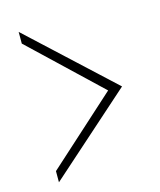

<svg xmlns="http://www.w3.org/2000/svg" viewBox="-94 -695 610 730"><g transform="rotate(-15 211.0 -330.0)"><path d="M48 -626 374 -324 48 -34V-78L319 -323L48 -580Z"/></g></svg>

Font: HiLo-Deco
Style: Deco
Weight: 500
Version: Version 001.000